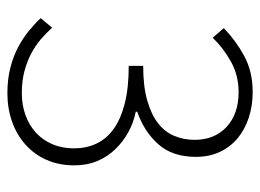

<svg xmlns="http://www.w3.org/2000/svg" viewBox="-112 -579 703 519"><g transform="rotate(90 239.5 -319.5)"><path d="M232 12Q194 12 163 4Q132 -4 107.5 -17Q83 -30 63.5 -46Q44 -62 29 -78L55 -109Q69 -93 86 -78.5Q103 -64 124.5 -52.5Q146 -41 172.5 -34Q199 -27 232 -27Q264 -27 291.5 -37Q319 -47 339 -65.5Q359 -84 370 -110Q381 -136 381 -168Q381 -201 368.5 -228Q356 -255 329.5 -274.5Q303 -294 260.5 -305Q218 -316 158 -316V-355Q213 -355 251.5 -366Q290 -377 313.5 -395.5Q337 -414 347.5 -439.5Q358 -465 358 -494Q358 -548 323 -580.5Q288 -613 229 -613Q184 -613 147 -592.5Q110 -572 82 -543L56 -573Q89 -605 131 -628Q173 -651 229 -651Q266 -651 298 -640.5Q330 -630 353.5 -610.5Q377 -591 390.5 -562.5Q404 -534 404 -497Q404 -434 369.5 -395.5Q335 -357 282 -339V-335Q312 -329 338 -314.5Q364 -300 384 -279Q404 -258 415.5 -230.5Q427 -203 427 -169Q427 -127 412 -93.5Q397 -60 370.5 -36.5Q344 -13 308.5 -0.5Q273 12 232 12Z"/></g></svg>

Font: CV Source Sans Light
Style: Regular
Weight: 300
Designer: Paul D. Hunt
Foundry: Adobe Systems Incorporated
Version: Version 3.001